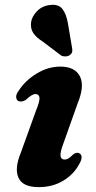

<svg xmlns="http://www.w3.org/2000/svg" viewBox="-20 -755 392 787"><path d="M245 -101Q253 -101 260.5 -105.5Q268 -110 280.5 -122.5Q295.5 -133 306.5 -126Q323.5 -114.5 304.5 -82Q282.5 -40.5 239 -14.2Q195.5 12 139 12Q73 12 55.8 -26.2Q38.5 -64.5 65.5 -129.5L127.5 -301.5Q143.5 -340 141.8 -354.8Q140 -369.5 125 -369.5Q111 -369.5 85 -345Q67 -335 55 -341Q46.5 -346.5 46.2 -358Q46 -369.5 56.5 -383Q83 -424.5 129.8 -453.2Q176.5 -482 227.5 -482Q286.5 -482 307.2 -442.8Q328 -403.5 298 -330.5L239.5 -166Q226 -130 228.2 -115.5Q230.5 -101 245 -101ZM258.5 -659 275 -561Q277 -552.5 276.2 -544.5Q275.5 -536.5 266.5 -529.5Q258.5 -524 248.2 -523.8Q238 -523.5 230.5 -527.5L156 -584Q129 -601 116.5 -619.5Q104 -638 107.5 -664.5Q111 -688 132 -709.5Q153 -731 185 -734.5Q220 -739 236 -718Q252 -697 258.5 -659Z"/></svg>

Font: Fraunces 9pt S000
Style: Bold Italic
Weight: 700
Italic angle: -16°
Version: Version 1.000; ttfautohint (v1.8.3)